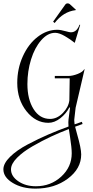

<svg xmlns="http://www.w3.org/2000/svg" viewBox="-54 -721 547 1135"><path d="M260 -593 332 -694Q337 -701 346 -701Q353 -701 358 -697L395 -663L393 -661Q320 -652 269 -585ZM393 -84 385 -14Q385 -11 385 -8Q385 1 387 14L430 -1L434 12L390 28Q394 46 402 73Q426 156 426 192Q426 276 347 335Q268 394 156 394Q77 394 21.5 360.5Q-34 327 -34 280Q-34 245 5.5 206Q45 167 109.5 133Q174 99 232 74Q290 49 351 27Q350 12 350 2Q350 -7 351 -14L360 -85Q358 -85 356 -86Q337 -49 302.5 -22Q268 5 232 5Q157 5 102.5 -63.5Q48 -132 48 -231Q48 -315 81 -388Q114 -461 168.5 -503Q223 -545 285 -545Q304 -545 336 -536Q357 -530 365 -530Q400 -530 416 -575L420 -574L388 -468L386 -469Q363 -488 329.5 -507.5Q296 -527 272 -527Q228 -527 189.5 -483Q151 -439 129.5 -369.5Q108 -300 108 -224Q108 -134 144.5 -76Q181 -18 242 -18Q283 -18 317 -52.5Q351 -87 356 -128L358 -258H270V-272H351Q375 -272 405.5 -284Q436 -296 444 -312L446 -311ZM353 42Q300 62 247.5 86.5Q195 111 138.5 143.5Q82 176 46.5 212Q11 248 11 280Q11 321 54 350.5Q97 380 158 380Q246 380 308 323Q370 266 370 185Q370 153 360 88Q356 65 353 42Z"/></svg>

Font: Kleymissky
Style: Regular
Weight: 500
Italic angle: -8°
Designer: gluk
Foundry: gluk
Version: Version 0.283